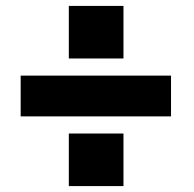

<svg xmlns="http://www.w3.org/2000/svg" viewBox="-20 -689 658 650"><path d="M398 -669H213V-491H398ZM559 -433H50V-295H559ZM398 -237H213V-59H398Z"/></svg>

Font: United Sans Black
Style: Regular
Weight: 900
Designer: Pablo Impallari, Rodrigo Fuenzalida (Modified by Dan O. Williams)
Version: Version 1.000;PS 001.000;hotconv 1.0.88;makeotf.lib2.5.64775